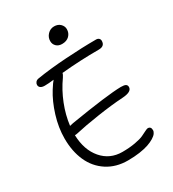

<svg xmlns="http://www.w3.org/2000/svg" viewBox="-229 -1076 1113 1233"><g transform="rotate(-30 327.0 -459.5)"><path d="M358.9 -827.1Q332.5 -827.1 316.7 -842.5Q300.8 -857.9 300.8 -880.9Q300.8 -909.2 320.8 -930.2Q340.8 -951.2 369.1 -951.2Q397.9 -951.2 415 -934.1Q432.1 -917 432.1 -895Q432.1 -866.2 412.6 -846.7Q393.1 -827.1 358.9 -827.1ZM154.8 -280.8Q147.9 -278.8 136.2 -278.8Q139.6 -168 197.5 -100.6Q255.4 -33.2 347.2 -33.2Q400.4 -33.2 443.1 -41Q485.8 -48.8 506.1 -58.6Q526.4 -68.4 542 -76.2Q557.6 -84 563 -84Q586.9 -84 586.9 -56.2Q586.9 -45.4 578.4 -33.4Q569.8 -21.5 550.8 -9.8Q531.7 2 505.1 11.2Q478.5 20.5 438.5 26.4Q398.4 32.2 351.1 32.2Q263.2 32.2 198.2 -10Q133.3 -52.2 100.6 -125.2Q67.9 -198.2 67.9 -293Q67.9 -373.5 93.8 -457.3Q119.6 -541 159.2 -604Q184.6 -644 195.8 -655.8Q154.3 -650.9 127.9 -650.9Q107.9 -650.9 97.4 -658.7Q86.9 -666.5 86.9 -680.2Q86.9 -689.9 93.8 -699Q100.6 -708 113.8 -710.9Q208 -726.6 333.7 -734.9Q459.5 -743.2 560.1 -743.2Q573.7 -743.2 581.3 -736.1Q588.9 -729 588.9 -717.8Q588.9 -678.2 543.9 -678.2Q404.3 -678.2 267.1 -665Q265.6 -654.3 253.9 -637.2Q208 -572.8 178.2 -497.3Q148.4 -421.9 139.2 -346.2Q143.1 -347.7 165 -352.1Q446.8 -398.4 545.9 -399.9Q571.8 -399.9 581.8 -393.6Q591.8 -387.2 591.8 -374Q591.8 -337.9 519 -334Q438 -329.1 331.1 -313Q224.1 -296.9 154.8 -280.8Z"/></g></svg>

Font: Shantell Sans Irregular
Style: Regular
Weight: 300
Designer: Stephen Nixon, Anya Danilova, Shantell Martin
Foundry: Arrow Type
Version: Version 1.006;[9816181b4]